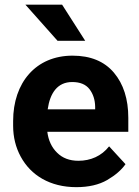

<svg xmlns="http://www.w3.org/2000/svg" viewBox="-20 -770 580 800"><path d="M297.9 9.8C349.1 9.8 392.1 0 426.8 -20C460.9 -40 486.3 -62 502.9 -85.9L434.6 -160.2C402.8 -119.6 357.4 -100.1 306.6 -100.1C270 -100.1 240.2 -111.3 217.8 -133.8C195.3 -155.8 181.6 -185.1 177.2 -220.7H514.6V-279.3C514.6 -356.9 494.6 -419.9 454.6 -467.3C414.6 -514.6 356.9 -538.1 282.2 -538.1C129.4 -538.1 34.7 -425.8 34.7 -265.6V-246.1C34.7 -198.7 45.4 -155.8 66.4 -117.2C108.4 -39.6 188.5 9.8 297.9 9.8ZM280.8 -428.2C313.5 -428.2 337.4 -418.5 353 -398.4C368.2 -378.4 376 -354 376.5 -325.2V-314.5H178.7C188.5 -382.8 219.7 -428.2 280.8 -428.2ZM85.9 -750.5 219.7 -600.1H335L238.8 -750.5Z"/></svg>

Font: Vazirmatn
Style: Bold
Weight: 700
Designer: Saber Rastikerdar
Foundry: Saber Rastikerdar
Version: Version 33.003